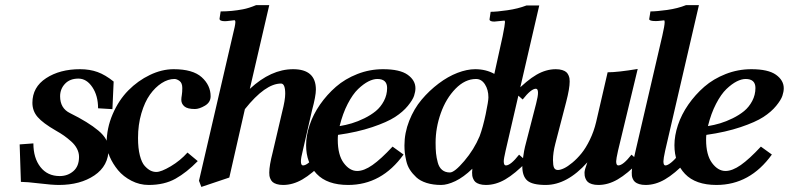

<svg xmlns="http://www.w3.org/2000/svg" viewBox="-20 -718 3114 758"><path d="M212.4 12.2Q185.5 12.2 135.5 6.1Q85.4 0 62.5 0L57.6 -147.9L111.8 -151.9Q111.8 -94.2 139.6 -58.6Q167.5 -22.9 215.8 -22.9Q247.1 -22.9 269.5 -42.2Q292 -61.5 292 -98.6Q292 -115.2 283.9 -130.9Q275.9 -146.5 261 -159.7Q246.1 -172.9 232.7 -182.4Q219.2 -191.9 200.2 -202.6Q149.4 -231.9 128.7 -255.9Q107.9 -279.8 107.9 -312Q107.9 -374 162.1 -409.4Q216.3 -444.8 295.9 -444.8Q334.5 -444.8 365.2 -433.6Q396 -422.4 428.7 -396L423.8 -287.1L367.2 -290.5Q367.2 -340.3 344.5 -374Q321.8 -407.7 289.6 -407.7Q255.9 -407.7 236.6 -387.2Q217.3 -366.7 217.3 -337.9Q217.3 -290.5 256.3 -271.5Q328.6 -235.8 368.7 -202.1Q408.7 -168.5 408.7 -130.4Q408.7 -63.5 352.8 -25.6Q296.9 12.2 212.4 12.2Z M566.9 12.2Q531.2 12.2 499 -4.4Q466.8 -21 446 -46.1Q425.3 -71.3 413.1 -99.4Q400.9 -127.4 400.9 -151.9Q400.9 -211.9 424.8 -267.3Q448.7 -322.8 486.6 -361.1Q524.4 -399.4 571.8 -422.1Q619.1 -444.8 665.5 -444.8Q741.2 -444.8 776.4 -413.1Q811.5 -381.3 811.5 -337.9Q811.5 -314 789.1 -300.8Q766.6 -287.6 749.5 -287.6Q719.7 -287.6 707.8 -298.1Q695.8 -308.6 695.8 -323.7Q695.8 -331.5 697.8 -342.8Q699.7 -354 699.7 -370.6Q699.7 -390.1 689 -398.2Q678.2 -406.2 668.5 -406.2Q643.6 -406.2 618.2 -389.9Q592.8 -373.5 572 -344.5Q551.3 -315.4 538.1 -270.5Q524.9 -225.6 524.9 -173.3Q524.9 -132.8 532.2 -104.2Q539.6 -75.7 551.5 -62.7Q563.5 -49.8 574.5 -44.4Q585.4 -39.1 597.2 -39.1Q616.2 -39.1 654.1 -61.5Q691.9 -84 720.2 -115.7L760.7 -82Q716.8 -37.1 672.9 -12.5Q628.9 12.2 566.9 12.2Z M1056.6 -116.7 1094.2 -277.3Q1106 -323.2 1106 -348.1Q1106 -388.2 1089.4 -388.2Q1027.3 -388.2 946.8 -287.1L885.3 -17.1L774.9 20L765.6 -4.4L898.4 -576.7Q909.2 -619.1 909.2 -630.4Q909.2 -638.2 905.3 -638.2Q901.4 -637.7 891.4 -636.5Q881.3 -635.3 876.5 -634.8Q873.5 -634.3 868.2 -634.3Q846.7 -634.3 846.7 -644L851.1 -672.9Q895 -672.9 938.5 -681.2Q961.9 -685.5 991.2 -697.8H1043L966.3 -367.2Q1049.8 -444.8 1137.2 -444.8Q1227.1 -444.8 1227.1 -364.3Q1227.1 -338.9 1211.9 -282.7L1175.3 -123Q1168 -94.7 1168 -81.1Q1168 -64.9 1176.3 -64.9Q1195.3 -64.9 1228.5 -107.4L1259.3 -80.1Q1211.9 -31.7 1174.1 -9.8Q1136.2 12.2 1097.7 12.2Q1083 12.2 1072.3 8.8Q1061.5 5.4 1056.2 0.5Q1050.8 -4.4 1047.6 -11.7Q1044.4 -19 1043.7 -24.4Q1043 -29.8 1043 -36.6Q1043 -64 1056.6 -116.7Z M1508.3 -370.6Q1508.3 -406.2 1469.7 -406.2Q1453.6 -406.2 1434.3 -396.5Q1415 -386.7 1393.8 -366.5Q1372.6 -346.2 1352.8 -308.1Q1333 -270 1320.8 -220.2Q1345.2 -224.1 1368.9 -231.2Q1392.6 -238.3 1418.5 -251Q1444.3 -263.7 1463.6 -279.5Q1482.9 -295.4 1495.6 -319.3Q1508.3 -343.3 1508.3 -370.6ZM1620.1 -369.6Q1620.1 -356 1614.7 -339.8Q1609.4 -323.7 1590.1 -300Q1570.8 -276.4 1539.6 -256.1Q1508.3 -235.8 1449.7 -216.1Q1391.1 -196.3 1314.5 -185.5Q1313.5 -178.2 1313.5 -166.5Q1313.5 -106.4 1336.9 -74.7Q1360.4 -43 1390.1 -43Q1417 -43 1450.4 -66.4Q1483.9 -89.8 1529.8 -139.2L1573.2 -107.9Q1486.8 12.2 1354.5 12.2Q1272 12.2 1230.2 -31.5Q1188.5 -75.2 1188.5 -144.5Q1188.5 -182.6 1202.4 -224.4Q1216.3 -266.1 1243.4 -305.2Q1270.5 -344.2 1306.4 -375.5Q1342.3 -406.7 1390.9 -425.8Q1439.5 -444.8 1492.2 -444.8Q1558.6 -444.8 1589.4 -422.9Q1620.1 -400.9 1620.1 -369.6Z M1908.2 -333.5Q1908.2 -363.8 1894.5 -385Q1880.9 -406.2 1859.4 -406.2Q1815.9 -406.2 1778.3 -367.7Q1740.7 -329.1 1720.2 -271.2Q1699.7 -213.4 1699.7 -154.3Q1699.7 -129.9 1701.4 -112.8Q1703.1 -95.7 1708.3 -76.4Q1713.4 -57.1 1725.6 -47.1Q1737.8 -37.1 1756.3 -37.1Q1774.4 -37.1 1813 -82.5Q1851.6 -127.9 1873.5 -180.2Q1886.7 -215.8 1897.5 -267.3Q1908.2 -318.8 1908.2 -333.5ZM1844.7 -51.8Q1809.6 -18.1 1777.6 -2.9Q1745.6 12.2 1721.7 12.2Q1689.5 12.2 1664.1 4.2Q1638.7 -3.9 1623.5 -18.1Q1608.4 -32.2 1598.4 -47.6Q1588.4 -63 1584 -82.5Q1579.6 -102.1 1578.1 -115.5Q1576.7 -128.9 1576.7 -143.6Q1576.7 -193.4 1595.5 -241Q1614.3 -288.6 1644.5 -324.5Q1674.8 -360.4 1711.7 -388.2Q1748.5 -416 1786.1 -430.4Q1823.7 -444.8 1856 -444.8Q1898.4 -444.8 1931.6 -426.3L1964.4 -575.2Q1973.6 -621.1 1973.6 -630.4Q1973.6 -636.7 1971.2 -636.7Q1934.1 -632.8 1931.6 -632.8Q1912.6 -632.8 1912.6 -641.6Q1912.6 -643.1 1914.6 -655Q1916.5 -667 1917 -671.4Q1940.4 -671.4 1982.9 -677.5Q2025.4 -683.6 2058.1 -696.3H2108.9L1976.1 -123Q1968.8 -91.3 1968.8 -81.1Q1968.8 -64.9 1977.1 -64.9Q1996.1 -64.9 2029.3 -107.4L2060.1 -80.1Q2012.7 -31.7 1974.9 -9.8Q1937 12.2 1898.4 12.2Q1883.8 12.2 1873 8.8Q1862.3 5.4 1856.9 0.5Q1851.6 -4.4 1848.4 -11.7Q1845.2 -19 1844.5 -24.4Q1843.8 -29.8 1843.8 -36.6Q1843.8 -41 1844.7 -51.8Z M2215.3 -315.9 2172.4 -150.9Q2163.1 -115.2 2163.1 -86.4Q2163.1 -65.4 2167.2 -56.2Q2171.4 -46.9 2182.6 -46.9Q2192.4 -46.9 2206.8 -53.7Q2221.2 -60.5 2239.7 -75.9Q2258.3 -91.3 2275.6 -112.5Q2293 -133.8 2308.8 -166.5Q2324.7 -199.2 2333.5 -236.3L2378.9 -432.6Q2418.5 -432.6 2497.6 -445.8L2419.9 -123Q2412.6 -90.3 2412.6 -81.1Q2412.6 -64.9 2420.9 -64.9Q2439.9 -64.9 2473.1 -107.4L2503.9 -80.1Q2456.5 -31.7 2418.7 -9.8Q2380.9 12.2 2342.3 12.2Q2327.6 12.2 2316.9 8.8Q2306.2 5.4 2300.8 0.5Q2295.4 -4.4 2292.2 -11.7Q2289.1 -19 2288.3 -24.4Q2287.6 -29.8 2287.6 -36.6Q2287.6 -46.9 2298.8 -77.1Q2218.8 12.2 2134.3 12.2Q2082 12.2 2062 -4.9Q2042 -22 2042 -61.5Q2042 -74.7 2045.7 -100.1Q2049.3 -125.5 2052.7 -138.7L2096.7 -309.6Q2104 -337.9 2104 -351.6Q2104 -367.7 2095.7 -367.7Q2076.7 -367.7 2043.5 -325.2L2012.7 -352.5Q2060.1 -400.9 2097.9 -422.9Q2135.7 -444.8 2174.3 -444.8Q2189 -444.8 2199.7 -441.4Q2210.4 -438 2215.8 -433.1Q2221.2 -428.2 2224.4 -420.9Q2227.5 -413.6 2228.3 -408.2Q2229 -402.8 2229 -396Q2229 -368.7 2215.3 -315.9Z M2487.8 -116.7 2594.7 -576.7Q2604 -617.2 2604 -630.4Q2604 -637.7 2601.6 -637.7Q2597.2 -637.7 2587.9 -636.2Q2577.6 -634.8 2568.8 -634.8Q2543 -634.8 2543 -642.6Q2543 -644.5 2547.9 -672.9Q2571.8 -672.9 2613.8 -678.7Q2655.8 -684.6 2688.5 -697.8H2739.3L2606 -123Q2599.1 -91.3 2599.1 -81.1Q2599.1 -64.9 2606.9 -64.9Q2615.7 -64.9 2629.6 -76.2Q2643.6 -87.4 2659.7 -107.4L2689.9 -80.1Q2643.1 -31.7 2605.2 -9.8Q2567.4 12.2 2528.8 12.2Q2514.2 12.2 2503.4 8.8Q2492.7 5.4 2487.1 0.5Q2481.4 -4.4 2478.3 -11.7Q2475.1 -19 2474.6 -24.4Q2474.1 -29.8 2474.1 -36.6Q2474.1 -57.6 2487.8 -116.7Z M2962.4 -370.6Q2962.4 -406.2 2923.8 -406.2Q2907.7 -406.2 2888.4 -396.5Q2869.1 -386.7 2847.9 -366.5Q2826.7 -346.2 2806.9 -308.1Q2787.1 -270 2774.9 -220.2Q2799.3 -224.1 2823 -231.2Q2846.7 -238.3 2872.6 -251Q2898.4 -263.7 2917.7 -279.5Q2937 -295.4 2949.7 -319.3Q2962.4 -343.3 2962.4 -370.6ZM3074.2 -369.6Q3074.2 -356 3068.8 -339.8Q3063.5 -323.7 3044.2 -300Q3024.9 -276.4 2993.7 -256.1Q2962.4 -235.8 2903.8 -216.1Q2845.2 -196.3 2768.6 -185.5Q2767.6 -178.2 2767.6 -166.5Q2767.6 -106.4 2791 -74.7Q2814.5 -43 2844.2 -43Q2871.1 -43 2904.5 -66.4Q2938 -89.8 2983.9 -139.2L3027.3 -107.9Q2940.9 12.2 2808.6 12.2Q2726.1 12.2 2684.3 -31.5Q2642.6 -75.2 2642.6 -144.5Q2642.6 -182.6 2656.5 -224.4Q2670.4 -266.1 2697.5 -305.2Q2724.6 -344.2 2760.5 -375.5Q2796.4 -406.7 2845 -425.8Q2893.6 -444.8 2946.3 -444.8Q3012.7 -444.8 3043.5 -422.9Q3074.2 -400.9 3074.2 -369.6Z"/></svg>

Font: LL
Style: Bold Italic
Weight: 700
Italic angle: -11.5°
Designer: Philipp H. Poll
Foundry: Philipp H. Poll
Version: Version 2.7.x